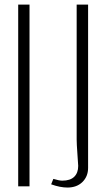

<svg xmlns="http://www.w3.org/2000/svg" viewBox="-20 -820 467 845"><path d="M317.4 -799.8H367.7V-81.1Q367.7 -43.5 342.8 -19Q317.9 5.4 276.9 5.4Q244.6 5.4 205.1 -8.8L214.8 -32.7Q240.7 -24.9 253.9 -24.9Q289.1 -24.9 306.6 -42Q324.2 -59.1 324.2 -89.8Q324.2 -93.8 320.8 -140.4Q317.4 -187 317.4 -206.1ZM60.1 -799.8H109.9V0H60.1Z"/></svg>

Font: Reswysokr
Style: Regular
Weight: 500
Version: Version 0.984